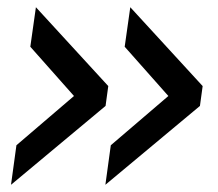

<svg xmlns="http://www.w3.org/2000/svg" viewBox="-20 -512 604 532"><path d="M272 0 534 -218.5 541.5 -273.5 341 -492 325.5 -382.5 446.5 -246 287 -109.5ZM10.5 0 272.5 -218.5 280 -273.5 79.5 -492 64 -382.5 185 -246 25.5 -109.5Z"/></svg>

Font: Mohave Medium
Style: Italic
Weight: 500
Italic angle: -8°
Designer: Gumpita Rahayu
Foundry: Tokotype
Version: Version 2.002; ttfautohint (v1.8.3)